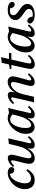

<svg xmlns="http://www.w3.org/2000/svg" viewBox="1402 -2042 653 3497"><g transform="rotate(-90 1728.5 -293.5)"><path d="M196 12Q119 12 75.5 -36Q32 -84 32 -165Q32 -230 58 -287Q84 -344 127 -387Q170 -430 222 -454.5Q274 -479 325 -479Q372 -479 403 -459Q434 -439 434 -408Q434 -387 420 -373Q406 -359 383 -359Q361 -359 338 -376.5Q315 -394 310 -438Q273 -437 241.5 -410Q210 -383 187 -341Q164 -299 151 -252Q138 -205 138 -163Q138 -120 157 -88Q176 -56 228 -56Q271 -56 307.5 -79Q344 -102 371 -140Q387 -132 395 -121Q376 -87 348.5 -56.5Q321 -26 283.5 -7Q246 12 196 12Z M821 -309 856 -459Q880 -461 905 -463.5Q930 -466 954 -469L957 -465L875 -111Q874 -104 871 -93Q868 -82 868 -72Q868 -63 872 -57Q876 -51 886 -51Q903 -51 929 -69Q955 -87 976 -113Q989 -104 999 -93Q965 -48 925.5 -18Q886 12 838 12Q801 12 785 -6.5Q769 -25 769 -53Q769 -81 780 -115H775Q735 -49 690 -18.5Q645 12 595 12Q544 12 518.5 -16.5Q493 -45 493 -86Q493 -108 499.5 -141.5Q506 -175 515.5 -212.5Q525 -250 534.5 -286Q544 -322 550.5 -350.5Q557 -379 557 -394Q557 -417 539 -417Q525 -417 502.5 -401.5Q480 -386 458 -363Q451 -368 445.5 -373Q440 -378 435 -384Q475 -431 517.5 -454.5Q560 -478 597 -478Q631 -478 645 -460Q659 -442 659 -415Q659 -389 649.5 -346Q640 -303 627 -255Q614 -207 604.5 -164.5Q595 -122 595 -97Q595 -77 604 -62.5Q613 -48 635 -48Q663 -48 698 -75Q733 -102 766.5 -160Q800 -218 821 -309Z M1160 11Q1129 11 1101 -5.5Q1073 -22 1056 -57Q1039 -92 1039 -147Q1039 -215 1065 -275Q1091 -335 1133 -381Q1175 -427 1225.5 -453.5Q1276 -480 1325 -480Q1344 -480 1368 -474.5Q1392 -469 1418 -456Q1439 -459 1461.5 -462Q1484 -465 1508 -469L1511 -465Q1499 -423 1490 -385.5Q1481 -348 1472 -309L1426 -111Q1425 -104 1422 -93Q1419 -82 1419 -72Q1419 -63 1423 -57Q1427 -51 1437 -51Q1454 -51 1480 -69Q1506 -87 1527 -113Q1540 -104 1550 -93Q1516 -48 1477 -18Q1438 12 1389 12Q1352 12 1336 -6.5Q1320 -25 1320 -53Q1320 -80 1331 -115H1326Q1289 -51 1246.5 -20Q1204 11 1160 11ZM1392 -393Q1371 -412 1348 -423.5Q1325 -435 1301 -435Q1264 -435 1235 -408Q1206 -381 1186 -338.5Q1166 -296 1156 -247.5Q1146 -199 1146 -155Q1146 -95 1162 -73.5Q1178 -52 1200 -52Q1226 -52 1257.5 -77.5Q1289 -103 1319.5 -159.5Q1350 -216 1372 -309Z M1756 -182 1714 0H1614L1696 -355Q1703 -384 1703 -393Q1703 -417 1685 -417Q1671 -417 1648.5 -401.5Q1626 -386 1604 -363Q1597 -368 1591.5 -373Q1586 -378 1581 -384Q1621 -431 1663.5 -454.5Q1706 -478 1743 -478Q1777 -478 1791 -461Q1805 -444 1805 -421Q1805 -409 1801.5 -392.5Q1798 -376 1795 -358H1798Q1836 -419 1887.5 -449.5Q1939 -480 1987 -480Q2035 -480 2060.5 -453.5Q2086 -427 2086 -389Q2086 -368 2078.5 -333Q2071 -298 2060 -258Q2049 -218 2038 -179.5Q2027 -141 2019.5 -111.5Q2012 -82 2012 -70Q2012 -63 2016 -57Q2020 -51 2030 -51Q2047 -51 2073 -69Q2099 -87 2120 -113Q2133 -104 2143 -93Q2109 -48 2069.5 -18Q2030 12 1982 12Q1945 12 1928 -6.5Q1911 -25 1911 -53Q1911 -73 1918.5 -106Q1926 -139 1937 -178Q1948 -217 1958.5 -255.5Q1969 -294 1976.5 -326Q1984 -358 1984 -376Q1984 -396 1975 -409Q1966 -422 1943 -422Q1914 -422 1878 -397Q1842 -372 1809.5 -321Q1777 -270 1758 -190Z M2508 -413H2393L2330 -139Q2321 -100 2321 -83Q2321 -67 2328 -57.5Q2335 -48 2353 -48Q2374 -48 2403 -65.5Q2432 -83 2455 -112Q2468 -103 2478 -92Q2443 -43 2398 -15Q2353 13 2305 13Q2273 13 2254.5 0Q2236 -13 2229 -31.5Q2222 -50 2222 -66Q2222 -77 2224 -93Q2226 -109 2231 -132L2293 -413H2218Q2218 -421 2219 -428Q2220 -435 2223 -442L2302 -454Q2309 -483 2317.5 -519.5Q2326 -556 2333 -589Q2357 -591 2382.5 -593.5Q2408 -596 2432 -600L2435 -596Q2428 -566 2421 -535.5Q2414 -505 2403 -457H2516Q2516 -445 2514 -434.5Q2512 -424 2508 -413Z M2643 11Q2612 11 2584 -5.5Q2556 -22 2539 -57Q2522 -92 2522 -147Q2522 -215 2548 -275Q2574 -335 2616 -381Q2658 -427 2708.5 -453.5Q2759 -480 2808 -480Q2827 -480 2851 -474.5Q2875 -469 2901 -456Q2922 -459 2944.5 -462Q2967 -465 2991 -469L2994 -465Q2982 -423 2973 -385.5Q2964 -348 2955 -309L2909 -111Q2908 -104 2905 -93Q2902 -82 2902 -72Q2902 -63 2906 -57Q2910 -51 2920 -51Q2937 -51 2963 -69Q2989 -87 3010 -113Q3023 -104 3033 -93Q2999 -48 2960 -18Q2921 12 2872 12Q2835 12 2819 -6.5Q2803 -25 2803 -53Q2803 -80 2814 -115H2809Q2772 -51 2729.5 -20Q2687 11 2643 11ZM2875 -393Q2854 -412 2831 -423.5Q2808 -435 2784 -435Q2747 -435 2718 -408Q2689 -381 2669 -338.5Q2649 -296 2639 -247.5Q2629 -199 2629 -155Q2629 -95 2645 -73.5Q2661 -52 2683 -52Q2709 -52 2740.5 -77.5Q2772 -103 2802.5 -159.5Q2833 -216 2855 -309Z M3211 12Q3132 12 3090 -16Q3048 -44 3048 -75Q3048 -92 3061 -107Q3074 -122 3099 -122Q3124 -122 3139.5 -108Q3155 -94 3163.5 -72Q3172 -50 3175 -28Q3186 -25 3196.5 -24Q3207 -23 3217 -23Q3258 -23 3286 -40.5Q3314 -58 3314 -93Q3314 -124 3290 -145.5Q3266 -167 3220 -198Q3193 -217 3168 -237.5Q3143 -258 3127 -283Q3111 -308 3111 -339Q3111 -371 3130.5 -403.5Q3150 -436 3192 -457.5Q3234 -479 3299 -479Q3371 -479 3407 -454Q3443 -429 3443 -400Q3443 -385 3432.5 -369Q3422 -353 3396 -353Q3363 -353 3345.5 -379.5Q3328 -406 3324 -436Q3303 -441 3282 -441Q3242 -441 3221 -422.5Q3200 -404 3200 -375Q3200 -344 3224.5 -321.5Q3249 -299 3296 -267Q3323 -249 3348 -228.5Q3373 -208 3389 -182.5Q3405 -157 3405 -122Q3405 -80 3380 -50Q3355 -20 3311 -4Q3267 12 3211 12Z"/></g></svg>

Font: Tiro Telugu
Style: Italic
Weight: 400
Italic angle: -11°
Designer: Telugu: John Hudson & Fiona Ross, assisted by Kaja Sojewska. Latin: John Hudson with Paul Hanslow, assisted by Kaja Soje
Foundry: Tiro Typeworks Ltd.
Version: Version 1.52